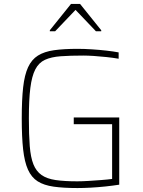

<svg xmlns="http://www.w3.org/2000/svg" viewBox="-20 -943 723 971"><path d="M372 8Q301 8 251.5 1Q202 -6 170.5 -26Q139 -46 121.5 -85Q104 -124 97 -187Q90 -250 90 -344Q90 -438 97 -501Q104 -564 122 -603Q140 -642 172 -662Q204 -682 253 -689Q302 -696 372 -696Q406 -696 444.5 -693.5Q483 -691 518.5 -687Q554 -683 580 -678V-646Q551 -651 518 -654.5Q485 -658 454.5 -660Q424 -662 402 -662Q335 -662 287 -658.5Q239 -655 207.5 -640.5Q176 -626 158.5 -592Q141 -558 133.5 -498.5Q126 -439 126 -344Q126 -261 130.5 -204Q135 -147 149 -112Q163 -77 190 -58Q217 -39 261 -32.5Q305 -26 371 -26Q395 -26 427.5 -28Q460 -30 492.5 -32.5Q525 -35 547 -38V-315H353V-349H583V-9Q551 -4 513.5 0Q476 4 439 6Q402 8 372 8ZM232 -785V-790L339 -923H385L492 -790V-785H465L362 -893L259 -785Z"/></svg>

Font: Saira Thin Thin
Style: Regular
Weight: 250
Version: Version 1.101